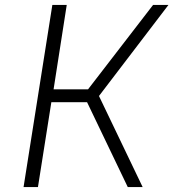

<svg xmlns="http://www.w3.org/2000/svg" viewBox="-20 -754 699 774"><path d="M191 -734H249L196 -394H335L597 -734H659L379 -367L555 0H495L331 -342H187L133 0H75Z"/></svg>

Font: Exo Light
Style: Italic
Weight: 300
Italic angle: -9°
Designer: Natanael Gama
Foundry: Natanael Gama
Version: Version 1.500; ttfautohint (v1.6)